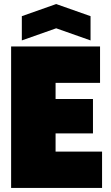

<svg xmlns="http://www.w3.org/2000/svg" viewBox="-20 -930 550 950"><path d="M35 0V-700H475V-520H255V-440H440V-270H255V-180H485V0ZM88 -730V-850L258 -910L428 -850V-730L258 -790Z"/></svg>

Font: Tektur SemiCondensed Black
Style: Regular
Weight: 900
Width: 4
Designer: Adam Jagosz
Foundry: Adam Jagosz
Version: Version 1.005;gftools[0.9.30]